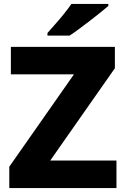

<svg xmlns="http://www.w3.org/2000/svg" viewBox="-20 -951 634 971"><path d="M569 0H27V-108L354 -575H35V-714H561V-606L234 -139H569ZM528 -921Q512 -907 487 -887Q462 -867 433.5 -845Q405 -823 378.5 -803.5Q352 -784 332 -771H220V-784Q236 -803 259 -828.5Q282 -854 304 -881.5Q326 -909 341 -931H528Z"/></svg>

Font: Noto Sans Malayalam ExtraBold
Style: Regular
Weight: 800
Designer: Jelle Bosma - Monotype Design Team
Foundry: Monotype Imaging Inc.
Version: Version 2.104; ttfautohint (v1.8.4.7-5d5b)